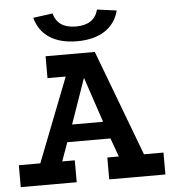

<svg xmlns="http://www.w3.org/2000/svg" viewBox="-54 -832 789 882"><g transform="rotate(-5 340.0 -391.0)"><path d="M6 0V-101H105L256 -488H172V-589H399L583 -101H673V0H414V-101H467L436 -187H237L206 -101H264V0ZM266 -266H409L339 -475ZM323 -645Q246 -645 196.5 -677Q147 -709 131 -770L221 -782Q239 -713 323 -713Q408 -713 426 -782L516 -770Q500 -709 450 -677Q400 -645 323 -645Z"/></g></svg>

Font: Podkova
Style: Bold
Weight: 700
Designer: Ilya Yudin
Foundry: Cyreal (www.cyreal.org)
Version: Version 2.102; ttfautohint (v1.8.1.43-b0c9)